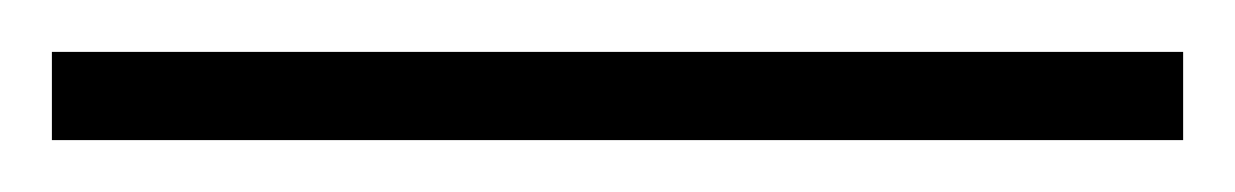

<svg xmlns="http://www.w3.org/2000/svg" viewBox="-24 -814 476 74"><path d="M432 -760V-794H-4V-760Z"/></svg>

Font: Noto Sans Ethiopic Condensed ExtraLight
Style: Regular
Weight: 200
Width: 3
Designer: Monotype Design Team
Foundry: Monotype Imaging Inc.
Version: Version 2.102